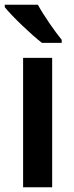

<svg xmlns="http://www.w3.org/2000/svg" viewBox="-26 -786 310 806"><path d="M133 -766H-6V-756C24 -718 106 -640 150 -606H233V-619C204 -654 157 -722 133 -766ZM193 0V-543H71V0Z"/></svg>

Font: Noto Sans Lao Looped SemiCondensed SemiBold
Style: Regular
Weight: 600
Width: 4
Designer: Mark Frömberg, Ben Mitchell
Foundry: The Fontpad Ltd
Version: Version 1.002